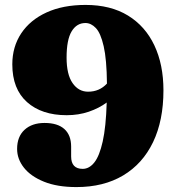

<svg xmlns="http://www.w3.org/2000/svg" viewBox="-20 -740 714 780"><path d="M290.5 20Q212.5 20 158.8 -1.8Q105 -23.5 77.2 -58.8Q49.5 -94 49.5 -135Q49.5 -185 79.8 -212.8Q110 -240.5 161 -240.5Q214 -240.5 241.5 -215.8Q269 -191 269 -144.5V-104.5Q269 -54 316 -54Q342.5 -54 363.2 -80Q384 -106 397.2 -165Q410.5 -224 413.5 -323.5Q382.5 -300.5 340.8 -286.2Q299 -272 251 -272Q149.5 -272 89.8 -325.2Q30 -378.5 30 -478.5Q30 -550 66.2 -604.5Q102.5 -659 169.2 -689.5Q236 -720 327.5 -720Q429.5 -720 500 -676.8Q570.5 -633.5 607.2 -555.5Q644 -477.5 644 -373Q644 -250.5 601.8 -162.5Q559.5 -74.5 480.2 -27.2Q401 20 290.5 20ZM250.5 -506Q250.5 -437.5 274.8 -402.5Q299 -367.5 338 -367.5Q384 -367.5 414.5 -400.5Q413.5 -499 401.2 -552.2Q389 -605.5 369.5 -626Q350 -646.5 327 -646.5Q291.5 -646.5 271 -612.5Q250.5 -578.5 250.5 -506Z"/></svg>

Font: Fraunces 9pt Soft Black
Style: Regular
Weight: 900
Version: Version 1.000;[b76b70a41]